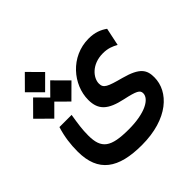

<svg xmlns="http://www.w3.org/2000/svg" viewBox="-204 -650 969 969"><g transform="rotate(-45 280.5 -165.5)"><path d="M269 173.8C457.5 173.8 555.7 77.6 555.7 -23.9C555.7 -75.7 538.6 -108.9 439 -135.7C355 -158.2 335 -166.5 335 -199.7C335 -238.8 377.4 -293.5 457.5 -293.5C492.7 -293.5 516.6 -283.7 540 -270.5L560.1 -365.7C533.7 -384.3 503.9 -397 459 -397C330.1 -397 238.8 -286.6 238.8 -179.2C238.8 -106.9 275.9 -74.2 368.2 -54.2C442.4 -38.1 459 -29.3 459 -6.8C459 33.7 395 70.8 278.8 70.8C150.4 70.8 111.8 42 111.8 -52.2C111.8 -96.7 117.2 -129.9 126 -185.1H39.1C22.5 -131.8 16.6 -83 16.6 -32.7C16.6 114.7 102.5 173.8 269 173.8ZM172.9 -233.4 248.5 -308.6 172.9 -384.8 111.8 -323.2 50.8 -384.8 -24.9 -308.6 50.8 -233.4 111.8 -294.4ZM112.3 -360.4 184.6 -432.6 112.3 -505.4 40 -432.6Z"/></g></svg>

Font: Cascadia Mono NF
Style: Regular
Weight: 400
Monospace: yes
Designer: Aaron Bell
Foundry: Saja Typeworks
Version: Version 2404.023